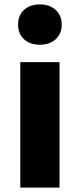

<svg xmlns="http://www.w3.org/2000/svg" viewBox="-20 -851 361 871"><path d="M72 0V-569H250V0ZM161 -648Q116 -648 89 -673Q62 -698 62 -740Q62 -781 89 -806Q116 -831 161 -831Q205 -831 232.5 -806Q260 -781 260 -740Q260 -698 232.5 -673Q205 -648 161 -648Z"/></svg>

Font: Source Han Sans CN Heavy
Style: Regular
Weight: 900
Designer: Ryoko NISHIZUKA 西塚涼子 (kana, bopomofo & ideographs); Paul D. Hunt (Latin, Greek & Cyrillic); Sandoll Communications 산돌커뮤니
Foundry: Adobe
Version: Version 2.000;hotconv 1.0.107;makeotfexe 2.5.65593